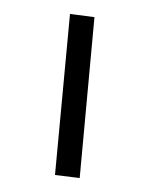

<svg xmlns="http://www.w3.org/2000/svg" viewBox="-169 -903 857 1101"><g transform="rotate(20 260.0 -352.0)"><path d="M211 -816 447 80 308 112 73 -785Z"/></g></svg>

Font: FiraGO
Style: Bold
Weight: 700
Designer: bBox Type
Foundry: bBox Type GmbH
Version: Version 1.001;PS 001.001;hotconv 1.0.88;makeotf.lib2.5.64775